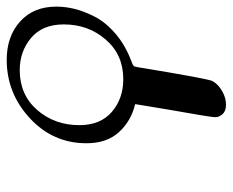

<svg xmlns="http://www.w3.org/2000/svg" viewBox="-81 -566 697 575"><g transform="rotate(-90 267.5 -278.5)"><path d="M126 -368.2Q126 -468.3 200.9 -537.6Q275.9 -606.9 376 -606.9Q445.8 -606.9 490.5 -566.9Q535.2 -526.9 535.2 -458Q535.2 -432.1 528.6 -404.5Q522 -377 505.4 -344Q488.8 -311 453.9 -281Q418.9 -251 370.1 -232.9Q361.3 -230 358.2 -227.1Q355 -224.1 354 -215.8Q318.8 -1 312 9.8Q302.2 26.9 282.2 38.3Q262.2 49.8 241.2 49.8Q222.2 49.8 213.1 39.3Q204.1 28.8 204.1 18.8Q204.1 8.8 210.4 -28.1Q216.8 -64.9 226.8 -123Q236.8 -181.2 243.2 -222.2Q192.4 -234.4 159.2 -270.8Q126 -307.1 126 -368.2ZM180.2 -389.2Q180.2 -326.2 220 -292Q259.8 -257.8 317.9 -257.8Q391.1 -257.8 436.5 -310.3Q481.9 -362.8 481.9 -436Q481.9 -500 441.4 -533.9Q400.9 -567.9 345.2 -567.9Q271 -567.9 225.6 -515.6Q180.2 -463.4 180.2 -389.2Z"/></g></svg>

Font: CMU Typewriter Text
Style: LightOblique
Weight: 200
Italic angle: -9.46001°
Version: Version 0.7.0